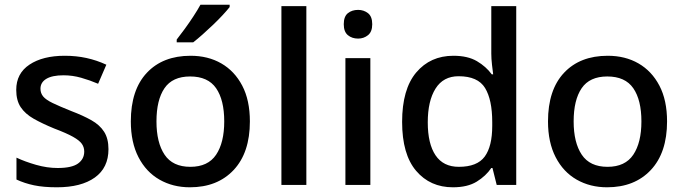

<svg xmlns="http://www.w3.org/2000/svg" viewBox="-20 -786 2906 816"><path d="M441 -152Q441 -73 383 -31.5Q325 10 222 10Q165 10 124.5 1.5Q84 -7 50 -23V-116Q86 -99 133 -85.5Q180 -72 225 -72Q285 -72 311.5 -91Q338 -110 338 -142Q338 -160 328 -174.5Q318 -189 290.5 -204.5Q263 -220 210 -240Q159 -261 123 -281.5Q87 -302 68 -330.5Q49 -359 49 -404Q49 -474 105.5 -511.5Q162 -549 255 -549Q304 -549 347.5 -539.5Q391 -530 432 -511L397 -430Q362 -445 325 -455.5Q288 -466 250 -466Q202 -466 177 -451Q152 -436 152 -409Q152 -390 163.5 -376Q175 -362 204 -348Q233 -334 283 -314Q333 -295 368.5 -275Q404 -255 422.5 -226Q441 -197 441 -152Z M1042 -270Q1042 -137 973 -63.5Q904 10 787 10Q715 10 658 -22.5Q601 -55 568.5 -118Q536 -181 536 -270Q536 -404 604 -476.5Q672 -549 790 -549Q864 -549 920.5 -516.5Q977 -484 1009.5 -422Q1042 -360 1042 -270ZM645 -270Q645 -180 679.5 -128.5Q714 -77 789 -77Q864 -77 898.5 -128.5Q933 -180 933 -270Q933 -361 898.5 -411Q864 -461 788 -461Q713 -461 679 -411Q645 -361 645 -270ZM956 -756Q945 -742 926.5 -722Q908 -702 885.5 -680.5Q863 -659 841 -639.5Q819 -620 801 -606H731V-618Q746 -637 765 -663Q784 -689 802 -716.5Q820 -744 832 -766H956Z M1282 0H1176V-760H1282Z M1554 -539V0H1448V-539ZM1502 -744Q1526 -744 1544 -730Q1562 -716 1562 -683Q1562 -651 1544 -636.5Q1526 -622 1502 -622Q1476 -622 1458.5 -636.5Q1441 -651 1441 -683Q1441 -716 1458.5 -730Q1476 -744 1502 -744Z M1905 10Q1808 10 1748.5 -60Q1689 -130 1689 -268Q1689 -407 1749 -478Q1809 -549 1907 -549Q1968 -549 2007 -526Q2046 -503 2070 -470H2076Q2074 -484 2071 -510.5Q2068 -537 2068 -558V-760H2174V0H2091L2073 -72H2068Q2045 -38 2006 -14Q1967 10 1905 10ZM1930 -77Q2008 -77 2040 -120.5Q2072 -164 2072 -251V-267Q2072 -362 2041.5 -412Q2011 -462 1929 -462Q1864 -462 1831 -409.5Q1798 -357 1798 -266Q1798 -175 1831 -126Q1864 -77 1930 -77Z M2815 -270Q2815 -137 2746 -63.5Q2677 10 2560 10Q2488 10 2431 -22.5Q2374 -55 2341.5 -118Q2309 -181 2309 -270Q2309 -404 2377 -476.5Q2445 -549 2563 -549Q2637 -549 2693.5 -516.5Q2750 -484 2782.5 -422Q2815 -360 2815 -270ZM2418 -270Q2418 -180 2452.5 -128.5Q2487 -77 2562 -77Q2637 -77 2671.5 -128.5Q2706 -180 2706 -270Q2706 -361 2671.5 -411Q2637 -461 2561 -461Q2486 -461 2452 -411Q2418 -361 2418 -270Z"/></svg>

Font: Noto Sans Tangsa Medium
Style: Regular
Weight: 500
Version: Version 1.504